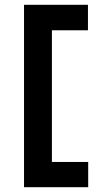

<svg xmlns="http://www.w3.org/2000/svg" viewBox="-20 -689 440 799"><path d="M80 90V-669H346V-563H196V-15H347V90Z"/></svg>

Font: Inconsolata Condensed Black
Style: Regular
Weight: 900
Width: 3
Monospace: yes
Designer: Raph Levien, Cyreal, Brenton Simpson
Foundry: Raph Levien, Cyreal, Google
Version: Version 3.001; ttfautohint (v1.8.2.53-6de2)